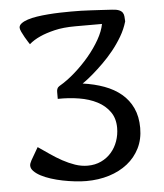

<svg xmlns="http://www.w3.org/2000/svg" viewBox="-52 -744 692 808"><g transform="rotate(-5 294.0 -340.0)"><path d="M291.5 -634.8Q238.8 -634.8 201.9 -625.7Q165 -616.7 140.6 -605.5Q112.3 -592.8 93.8 -576.2Q92.8 -577.6 86.9 -586.9Q81.1 -596.2 74.2 -607.9Q67.4 -619.6 62 -631.3Q56.6 -643.1 56.6 -648.9Q56.6 -659.2 66.9 -667Q77.1 -674.8 94.2 -680.4Q111.3 -686 133.8 -689.5Q156.2 -692.9 180.9 -694.8Q205.6 -696.8 230.7 -697.5Q255.9 -698.2 278.3 -698.2Q299.8 -698.2 320.3 -697.8Q340.8 -697.3 361.8 -696Q382.8 -694.8 404.8 -693.6Q426.8 -692.4 450.7 -690.9Q469.7 -689.9 480 -685.5Q490.2 -681.2 494.9 -674.1Q499.5 -667 500.2 -657.7Q501 -648.4 501.5 -637.2Q492.2 -605 474.4 -574.7Q456.5 -544.4 434.8 -517.6Q413.1 -490.7 390.1 -468.3Q367.2 -445.8 347.9 -429.2Q328.6 -412.6 315.4 -402.8Q302.2 -393.1 300.3 -392.1Q349.6 -385.3 390.9 -370.1Q432.1 -355 462.2 -329.8Q492.2 -304.7 508.8 -268.8Q525.4 -232.9 525.4 -185.1Q525.4 -137.2 506.6 -99.6Q487.8 -62 454.8 -35.9Q421.9 -9.8 377.2 4.2Q332.5 18.1 280.3 18.1Q257.8 18.1 232.2 15.1Q206.5 12.2 181.2 7.1Q155.8 2 132.1 -5.6Q108.4 -13.2 90.3 -22.7Q72.3 -32.2 61.3 -43.5Q50.3 -54.7 50.3 -66.9Q50.3 -75.7 57.6 -88.9L88.4 -142.1Q111.3 -126.5 136 -109.4Q160.6 -92.3 186.5 -78.1Q212.4 -64 238.8 -54.9Q265.1 -45.9 291.5 -45.9Q323.2 -45.9 348.6 -57.9Q374 -69.8 391.8 -90.3Q409.7 -110.8 419.2 -137.7Q428.7 -164.6 428.7 -193.8Q428.7 -233.9 408.9 -261.7Q389.2 -289.6 356.2 -306.6Q323.2 -323.7 280 -330.8Q236.8 -337.9 190.4 -336.9V-365.2Q190.4 -373 192.1 -377.7Q193.8 -382.3 196 -385Q198.2 -387.7 200.4 -388.9Q202.6 -390.1 203.6 -391.1Q235.8 -409.7 269 -439Q302.2 -468.3 330.3 -501.7Q358.4 -535.2 378.2 -570.1Q397.9 -605 403.3 -634.8Z"/></g></svg>

Font: Artifika
Style: Medium
Weight: 500
Designer: Yulya Zhdanova | Cyreal.org
Foundry: Yulya Zhdanova | Cyreal
Version: Version 1.000